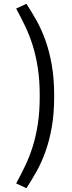

<svg xmlns="http://www.w3.org/2000/svg" viewBox="-20 -835 380 1010"><path d="M265 -330Q265 -238 252.5 -167Q240 -96 219.5 -38.5Q199 19 173 65.5Q147 112 119 155L65 130Q90 84 112.5 37Q135 -10 152 -64Q169 -118 179 -182.5Q189 -247 189 -330Q189 -412 179 -477Q169 -542 152 -596Q135 -650 112.5 -697Q90 -744 65 -790L119 -815Q147 -772 173 -725.5Q199 -679 219.5 -621.5Q240 -564 252.5 -492.5Q265 -421 265 -330Z"/></svg>

Font: Carrois Gothic SC
Style: Regular
Weight: 400
Designer: Ralph du Carrois
Foundry: Ralph du Carrois
Version: Version 1.001